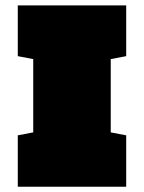

<svg xmlns="http://www.w3.org/2000/svg" viewBox="-20 -708 546 728"><path d="M47.4 -687.5H458.5V-495.1L399.9 -483.9V-206.1L458.5 -194.8V0H47.4V-194.8L106 -206.1V-483.9L47.4 -495.1Z"/></svg>

Font: Holtwood One SC
Style: Regular
Weight: 400
Version: Version 1.000